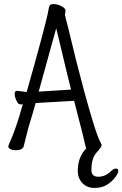

<svg xmlns="http://www.w3.org/2000/svg" viewBox="-20 -731 601 943"><path d="M444 192Q407 192 384.5 168Q362 144 362 109Q362 40 403 -1Q395 -40 344 -236L155 -225Q145 -188 118 -99L96 -11Q89 7 56 7Q43 7 32 2Q21 -3 21 -12Q21 -16 24 -22Q59 -99 92 -219Q87 -218 81 -218Q72 -218 66 -227.5Q60 -237 56 -248.5Q52 -260 52 -270Q52 -285 65 -285Q90 -281 111 -279Q209 -625 218 -682Q220 -698 224.5 -704.5Q229 -711 243 -711Q260 -711 279 -702Q298 -693 301 -683Q302 -682 302 -679Q302 -675 300.5 -669.5Q299 -664 299 -659Q299 -654 316 -590Q356 -421 390 -296Q452 -65 477 -25Q479 -21 479 -17Q479 -9 454 18.5Q429 46 429 104Q429 137 463 137Q498 137 526 109Q537 97 549 97Q561 97 561 108Q561 119 546.5 139Q532 159 507 175.5Q482 192 444 192ZM170 -281 329 -291Q304 -390 271 -531L256 -592Q222 -467 170 -281Z"/></svg>

Font: Moon Stars Kai HW
Style: Regular
Weight: 400
Designer: GuiWonder
Version: Version 1.101